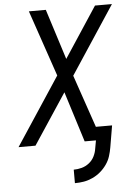

<svg xmlns="http://www.w3.org/2000/svg" viewBox="-62 -781 725 1050"><g transform="rotate(-5 300.0 -256.0)"><path d="M306 223V149Q328 149 350 143Q372 137 390.5 122.5Q409 108 419.5 87Q430 66 433 44L441 0H379L292 -277L109 0H16L261 -372L137 -735H230L318 -458L500 -735H593L348 -363L447 -74H536L516 44Q512 68 504.5 92Q497 116 482 137.5Q467 159 447 176Q427 193 403 204Q379 215 355 219Q331 223 306 223Z"/></g></svg>

Font: Iosevka Extended Oblique
Style: Regular
Weight: 400
Width: 7
Italic angle: -9°
Monospace: yes
Designer: Belleve Invis
Foundry: Belleve Invis
Version: Version 32.0.1; ttfautohint (v1.8.4)